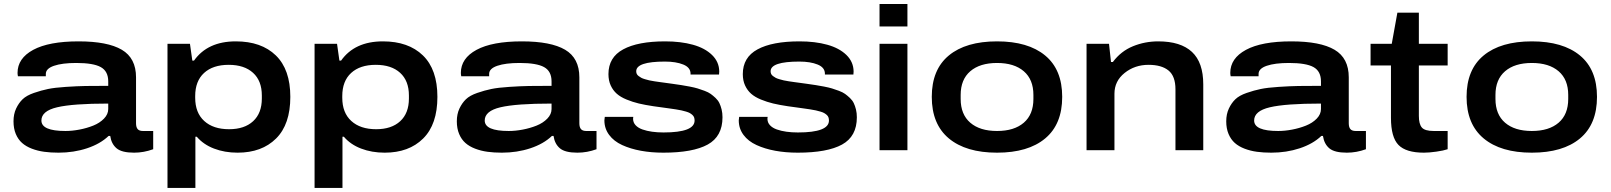

<svg xmlns="http://www.w3.org/2000/svg" viewBox="-20 -744 7980 951"><path d="M270 12.2Q231 12.2 198.7 7.8Q166.5 3.4 137.7 -7.6Q108.9 -18.6 89.4 -35.9Q69.8 -53.2 58.3 -80.3Q46.9 -107.4 46.9 -143.1Q46.9 -178.7 59.8 -206.3Q72.8 -233.9 92 -252.4Q111.3 -271 147.9 -283.7Q184.6 -296.4 217.8 -303.2Q251 -310.1 306.9 -313.7Q362.8 -317.4 404.8 -318.1Q446.8 -318.8 516.1 -318.8V-340.8Q516.1 -391.1 479.2 -411.6Q442.4 -432.1 357.9 -432.1Q288.1 -432.1 247.6 -418.2Q207 -404.3 207 -377.9V-366.2H68.8Q66.9 -376 66.9 -382.8Q66.9 -455.1 144.5 -497.1Q222.2 -539.1 369.1 -539.1Q512.7 -539.1 583.3 -497.6Q653.8 -456.1 653.8 -360.8V-133.8Q653.8 -113.8 661.9 -104.5Q669.9 -95.2 688 -95.2H738.8V-4.9Q692.4 12.2 644 12.2Q583 12.2 557.4 -9.5Q531.7 -31.2 525.9 -70.8H518.1Q476.6 -31.2 410.9 -9.5Q345.2 12.2 270 12.2ZM304.2 -95.2Q337.4 -95.2 373.3 -102.1Q409.2 -108.9 441.7 -121.8Q474.1 -134.8 495.1 -156.5Q516.1 -178.2 516.1 -204.1V-231Q340.8 -231 262.9 -212.6Q185.1 -194.3 185.1 -147Q185.1 -95.2 304.2 -95.2Z M809.6 187V-526.9H920.9L932.6 -443.8H940.9Q1008.3 -539.1 1147.9 -539.1Q1274.4 -539.1 1346.2 -469.5Q1418 -399.9 1418 -264.2Q1418 -127.9 1347.4 -57.9Q1276.9 12.2 1156.7 12.2Q1092.8 12.2 1040 -8.1Q987.3 -28.3 954.6 -66.9H947.8V187ZM1114.7 -104Q1190.9 -104 1233.9 -143.8Q1276.9 -183.6 1276.9 -255.9V-271Q1276.9 -343.8 1233.4 -383.3Q1189.9 -422.9 1112.8 -422.9Q1034.7 -422.9 990.7 -382.6Q946.8 -342.3 946.8 -268.1V-259.8Q946.8 -185.5 991.5 -144.8Q1036.1 -104 1114.7 -104Z M1538.1 187V-526.9H1649.4L1661.1 -443.8H1669.4Q1736.8 -539.1 1876.5 -539.1Q2002.9 -539.1 2074.7 -469.5Q2146.5 -399.9 2146.5 -264.2Q2146.5 -127.9 2075.9 -57.9Q2005.4 12.2 1885.3 12.2Q1821.3 12.2 1768.6 -8.1Q1715.8 -28.3 1683.1 -66.9H1676.3V187ZM1843.3 -104Q1919.4 -104 1962.4 -143.8Q2005.4 -183.6 2005.4 -255.9V-271Q2005.4 -343.8 1961.9 -383.3Q1918.5 -422.9 1841.3 -422.9Q1763.2 -422.9 1719.2 -382.6Q1675.3 -342.3 1675.3 -268.1V-259.8Q1675.3 -185.5 1720 -144.8Q1764.6 -104 1843.3 -104Z M2465.8 12.2Q2426.8 12.2 2394.5 7.8Q2362.3 3.4 2333.5 -7.6Q2304.7 -18.6 2285.2 -35.9Q2265.6 -53.2 2254.2 -80.3Q2242.7 -107.4 2242.7 -143.1Q2242.7 -178.7 2255.6 -206.3Q2268.6 -233.9 2287.8 -252.4Q2307.1 -271 2343.8 -283.7Q2380.4 -296.4 2413.6 -303.2Q2446.8 -310.1 2502.7 -313.7Q2558.6 -317.4 2600.6 -318.1Q2642.6 -318.8 2711.9 -318.8V-340.8Q2711.9 -391.1 2675 -411.6Q2638.2 -432.1 2553.7 -432.1Q2483.9 -432.1 2443.4 -418.2Q2402.8 -404.3 2402.8 -377.9V-366.2H2264.6Q2262.7 -376 2262.7 -382.8Q2262.7 -455.1 2340.3 -497.1Q2418 -539.1 2564.9 -539.1Q2708.5 -539.1 2779.1 -497.6Q2849.6 -456.1 2849.6 -360.8V-133.8Q2849.6 -113.8 2857.7 -104.5Q2865.7 -95.2 2883.8 -95.2H2934.6V-4.9Q2888.2 12.2 2839.8 12.2Q2778.8 12.2 2753.2 -9.5Q2727.5 -31.2 2721.7 -70.8H2713.9Q2672.4 -31.2 2606.7 -9.5Q2541 12.2 2465.8 12.2ZM2500 -95.2Q2533.2 -95.2 2569.1 -102.1Q2605 -108.9 2637.5 -121.8Q2669.9 -134.8 2690.9 -156.5Q2711.9 -178.2 2711.9 -204.1V-231Q2536.6 -231 2458.7 -212.6Q2380.9 -194.3 2380.9 -147Q2380.9 -95.2 2500 -95.2Z M3265.6 12.2Q3205.6 12.2 3154.1 2.7Q3102.5 -6.8 3061.5 -25.6Q3020.5 -44.4 2997.1 -75.9Q2973.6 -107.4 2973.6 -147.9Q2973.6 -153.3 2975.6 -165H3116.7Q3116.7 -164.1 3116.2 -160.6Q3115.7 -157.2 3115.7 -155.8Q3115.7 -137.2 3128.2 -123.8Q3140.6 -110.4 3162.1 -102.8Q3183.6 -95.2 3209.7 -91.6Q3235.8 -87.9 3266.6 -87.9Q3420.4 -87.9 3420.4 -147Q3420.4 -155.3 3418 -162.4Q3415.5 -169.4 3409.4 -174.8Q3403.3 -180.2 3396.5 -184.1Q3389.6 -188 3377.7 -191.4Q3365.7 -194.8 3355 -197.3Q3344.2 -199.7 3326.7 -202.4Q3309.1 -205.1 3294.9 -207Q3280.8 -209 3257.6 -212.2Q3234.4 -215.3 3216.8 -217.8Q3174.8 -224.1 3144 -231.4Q3113.3 -238.8 3083.5 -251Q3053.7 -263.2 3034.9 -279.8Q3016.1 -296.4 3004.9 -320.8Q2993.7 -345.2 2993.7 -377Q2993.7 -460 3066.7 -499.5Q3139.6 -539.1 3274.4 -539.1Q3352.1 -539.1 3411.9 -522.5Q3471.7 -505.9 3506.8 -471.7Q3542 -437.5 3542.5 -390.1Q3542.5 -379.9 3541.5 -375H3400.4V-378.9Q3400.4 -409.7 3364.5 -424.3Q3328.6 -439 3273.4 -439Q3131.3 -439 3131.3 -391.1Q3131.3 -383.8 3134 -377.9Q3136.7 -372.1 3143.3 -367.2Q3149.9 -362.3 3156.5 -358.6Q3163.1 -355 3175 -351.6Q3187 -348.1 3196.3 -345.9Q3205.6 -343.8 3221.7 -341.3Q3237.8 -338.9 3248.8 -337.4Q3259.8 -335.9 3279.1 -333.3Q3298.3 -330.6 3309.6 -329.1Q3337.4 -325.2 3354.7 -322.5Q3372.1 -319.8 3396.2 -315.2Q3420.4 -310.5 3435.5 -305.9Q3450.7 -301.3 3469.7 -294.2Q3488.8 -287.1 3500.2 -278.8Q3511.7 -270.5 3524.2 -258.8Q3536.6 -247.1 3543.2 -233.4Q3549.8 -219.7 3554.2 -201.9Q3558.6 -184.1 3558.6 -163.1Q3558.6 -68.4 3485.4 -28.1Q3412.1 12.2 3265.6 12.2Z M3931.2 12.2Q3871.1 12.2 3819.6 2.7Q3768.1 -6.8 3727.1 -25.6Q3686 -44.4 3662.6 -75.9Q3639.2 -107.4 3639.2 -147.9Q3639.2 -153.3 3641.1 -165H3782.2Q3782.2 -164.1 3781.7 -160.6Q3781.2 -157.2 3781.2 -155.8Q3781.2 -137.2 3793.7 -123.8Q3806.2 -110.4 3827.6 -102.8Q3849.1 -95.2 3875.2 -91.6Q3901.4 -87.9 3932.1 -87.9Q4085.9 -87.9 4085.9 -147Q4085.9 -155.3 4083.5 -162.4Q4081.1 -169.4 4075 -174.8Q4068.8 -180.2 4062 -184.1Q4055.2 -188 4043.2 -191.4Q4031.2 -194.8 4020.5 -197.3Q4009.8 -199.7 3992.2 -202.4Q3974.6 -205.1 3960.4 -207Q3946.3 -209 3923.1 -212.2Q3899.9 -215.3 3882.3 -217.8Q3840.3 -224.1 3809.6 -231.4Q3778.8 -238.8 3749 -251Q3719.2 -263.2 3700.4 -279.8Q3681.6 -296.4 3670.4 -320.8Q3659.2 -345.2 3659.2 -377Q3659.2 -460 3732.2 -499.5Q3805.2 -539.1 3939.9 -539.1Q4017.6 -539.1 4077.4 -522.5Q4137.2 -505.9 4172.4 -471.7Q4207.5 -437.5 4208 -390.1Q4208 -379.9 4207 -375H4065.9V-378.9Q4065.9 -409.7 4030 -424.3Q3994.1 -439 3939 -439Q3796.9 -439 3796.9 -391.1Q3796.9 -383.8 3799.6 -377.9Q3802.2 -372.1 3808.8 -367.2Q3815.4 -362.3 3822 -358.6Q3828.6 -355 3840.6 -351.6Q3852.5 -348.1 3861.8 -345.9Q3871.1 -343.8 3887.2 -341.3Q3903.3 -338.9 3914.3 -337.4Q3925.3 -335.9 3944.6 -333.3Q3963.9 -330.6 3975.1 -329.1Q4002.9 -325.2 4020.3 -322.5Q4037.6 -319.8 4061.8 -315.2Q4085.9 -310.5 4101.1 -305.9Q4116.2 -301.3 4135.3 -294.2Q4154.3 -287.1 4165.8 -278.8Q4177.2 -270.5 4189.7 -258.8Q4202.1 -247.1 4208.7 -233.4Q4215.3 -219.7 4219.7 -201.9Q4224.1 -184.1 4224.1 -163.1Q4224.1 -68.4 4150.9 -28.1Q4077.6 12.2 3931.2 12.2Z M4336.4 -612.8V-724.1H4474.6V-612.8ZM4336.4 0V-526.9H4474.6V0Z M4918.5 -539.1Q5072.3 -539.1 5156.7 -469.2Q5241.2 -399.4 5241.2 -264.2Q5241.2 -128.4 5156.7 -58.1Q5072.3 12.2 4918.5 12.2Q4764.6 12.2 4679.9 -58.3Q4595.2 -128.9 4595.2 -264.2Q4595.2 -399.4 4679.7 -469.2Q4764.2 -539.1 4918.5 -539.1ZM5098.6 -253.9V-273.9Q5098.6 -350.1 5051 -391.1Q5003.4 -432.1 4918.5 -432.1Q4833.5 -432.1 4785.9 -391.1Q4738.3 -350.1 4738.3 -273.9V-253.9Q4738.3 -177.2 4785.9 -136.2Q4833.5 -95.2 4918.5 -95.2Q5003.4 -95.2 5051 -136.2Q5098.6 -177.2 5098.6 -253.9Z M5361.8 0V-526.9H5473.1L5482.9 -437H5492.2Q5532.2 -490.7 5591.6 -514.9Q5650.9 -539.1 5716.8 -539.1Q5828.1 -539.1 5884 -486.8Q5939.9 -434.6 5939.9 -326.2V0H5802.2V-301.8Q5802.2 -366.7 5767.8 -394.8Q5733.4 -422.9 5668.9 -422.9Q5600.6 -422.9 5550.3 -382.6Q5500 -342.3 5500 -279.8V0Z M6276.9 12.2Q6237.8 12.2 6205.6 7.8Q6173.3 3.4 6144.5 -7.6Q6115.7 -18.6 6096.2 -35.9Q6076.7 -53.2 6065.2 -80.3Q6053.7 -107.4 6053.7 -143.1Q6053.7 -178.7 6066.7 -206.3Q6079.6 -233.9 6098.9 -252.4Q6118.2 -271 6154.8 -283.7Q6191.4 -296.4 6224.6 -303.2Q6257.8 -310.1 6313.7 -313.7Q6369.6 -317.4 6411.6 -318.1Q6453.6 -318.8 6522.9 -318.8V-340.8Q6522.9 -391.1 6486.1 -411.6Q6449.2 -432.1 6364.7 -432.1Q6294.9 -432.1 6254.4 -418.2Q6213.9 -404.3 6213.9 -377.9V-366.2H6075.7Q6073.7 -376 6073.7 -382.8Q6073.7 -455.1 6151.4 -497.1Q6229 -539.1 6376 -539.1Q6519.5 -539.1 6590.1 -497.6Q6660.6 -456.1 6660.6 -360.8V-133.8Q6660.6 -113.8 6668.7 -104.5Q6676.8 -95.2 6694.8 -95.2H6745.6V-4.9Q6699.2 12.2 6650.9 12.2Q6589.8 12.2 6564.2 -9.5Q6538.6 -31.2 6532.7 -70.8H6524.9Q6483.4 -31.2 6417.7 -9.5Q6352.1 12.2 6276.9 12.2ZM6311 -95.2Q6344.2 -95.2 6380.1 -102.1Q6416 -108.9 6448.5 -121.8Q6481 -134.8 6502 -156.5Q6522.9 -178.2 6522.9 -204.1V-231Q6347.7 -231 6269.8 -212.6Q6191.9 -194.3 6191.9 -147Q6191.9 -95.2 6311 -95.2Z M7032.7 12.2Q6944.3 12.2 6907 -25.9Q6869.6 -64 6869.6 -160.2V-419.9H6768.6V-526.9H6873.5L6901.4 -681.2H7007.8V-526.9H7150.4V-419.9H7007.8V-169.9Q7007.8 -129.9 7022.5 -112.5Q7037.1 -95.2 7081.5 -95.2H7150.4V-4.9Q7130.4 2 7094.5 7.1Q7058.6 12.2 7032.7 12.2Z M7567.4 -539.1Q7721.2 -539.1 7805.7 -469.2Q7890.1 -399.4 7890.1 -264.2Q7890.1 -128.4 7805.7 -58.1Q7721.2 12.2 7567.4 12.2Q7413.6 12.2 7328.9 -58.3Q7244.1 -128.9 7244.1 -264.2Q7244.1 -399.4 7328.6 -469.2Q7413.1 -539.1 7567.4 -539.1ZM7747.6 -253.9V-273.9Q7747.6 -350.1 7700 -391.1Q7652.3 -432.1 7567.4 -432.1Q7482.4 -432.1 7434.8 -391.1Q7387.2 -350.1 7387.2 -273.9V-253.9Q7387.2 -177.2 7434.8 -136.2Q7482.4 -95.2 7567.4 -95.2Q7652.3 -95.2 7700 -136.2Q7747.6 -177.2 7747.6 -253.9Z"/></svg>

Font: Archivo Expanded SemiBold
Style: Regular
Weight: 600
Width: 7
Designer: Hector Gatti
Foundry: Omnibus-Type
Version: Version 2.001